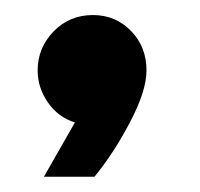

<svg xmlns="http://www.w3.org/2000/svg" viewBox="-20 -163 265 254"><path d="M79.1 -1Q57.1 -7.8 43.5 -27.3Q29.8 -46.9 29.8 -69.8Q29.8 -99.6 50.8 -121.3Q71.8 -143.1 103 -143.1Q132.8 -143.1 153.3 -122.1Q173.8 -101.1 173.8 -69.8Q173.8 -43 152.3 -2Q130.9 39.1 105 70.8H38.1Z"/></svg>

Font: Oakes Grotesk
Style: SemiBold Italic
Weight: 600
Designer: Samuel Oakes
Foundry: Samuel Oakes
Version: Version 1.0 | wf-rip DC20170320